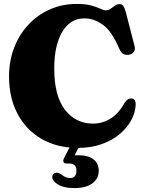

<svg xmlns="http://www.w3.org/2000/svg" viewBox="-20 -736 735 977"><path d="M670.5 -205.5Q669.5 -166 649 -126.8Q628.5 -87.5 590.5 -55Q552.5 -22.5 498.5 -3Q444.5 16.5 377 16.5Q270 16.5 191 -29.5Q112 -75.5 69 -157.2Q26 -239 26 -347Q26 -426 52 -493.5Q78 -561 125 -611Q172 -661 234.5 -688.5Q297 -716 370.5 -716Q416 -716 444.5 -708Q473 -700 490.2 -691.8Q507.5 -683.5 519.5 -683.5Q531.5 -683.5 542.8 -691.5Q554 -699.5 564.8 -707.2Q575.5 -715 587 -715Q599.5 -715 606.2 -707Q613 -699 619 -678.5L665 -500.5Q669.5 -484.5 661.2 -472.8Q653 -461 637 -457.5Q622 -455 609.2 -460.8Q596.5 -466.5 588.5 -484.5Q550 -576 504.5 -609.2Q459 -642.5 409.5 -642.5Q337 -642.5 296.5 -573.5Q256 -504.5 256 -387.5Q256 -247.5 310.8 -177.2Q365.5 -107 453.5 -107Q503 -107 544.2 -133.8Q585.5 -160.5 614 -213Q625.5 -228.5 635 -232.5Q644.5 -236.5 654 -234Q670.5 -229.5 670.5 -205.5ZM344.5 -7H391L360 54Q368.5 54 378.5 54Q429 54 455.8 74.8Q482.5 95.5 482.5 132.5Q482.5 173 450.2 197Q418 221 358 221Q308 221 278.8 204.8Q249.5 188.5 246 168Q245.5 157 251.5 150.2Q257.5 143.5 266.5 143Q274.5 142.5 280.5 145.5Q286.5 148.5 293 152.5Q314 170 337 170Q369 170 369 131Q369 96 330.5 96H318.5Q306.5 96 303.2 88.5Q300 81 305.5 69.5Z"/></svg>

Font: Fraunces 72pt Soft Black
Style: Regular
Weight: 900
Version: Version 1.000;[b76b70a41]